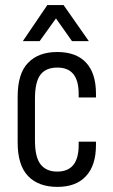

<svg xmlns="http://www.w3.org/2000/svg" viewBox="-20 -731 448 759"><path d="M49.8 -168V-348.6Q49.8 -440.4 90.8 -482.4Q131.8 -525.4 206.1 -525.4Q280.3 -525.4 319.3 -484.4Q359.4 -442.4 359.4 -360.4V-345.7H291V-360.4Q291 -463.9 207 -463.9Q162.1 -463.9 140.6 -436.5Q118.2 -408.2 118.2 -340.8V-175.8Q118.2 -109.4 140.6 -81.1Q163.1 -52.7 206.1 -52.7Q291 -52.7 291 -157.2V-170.9H359.4V-158.2Q359.4 -76.2 319.3 -34.2Q280.3 7.8 207 7.8Q131.8 7.8 90.8 -35.2Q49.8 -78.1 49.8 -168ZM167 -710.9H231.4L331.1 -568.4H264.6L201.2 -658.2L136.7 -568.4H70.3Z"/></svg>

Font: Dinish Condensed
Style: Regular
Weight: 400
Width: 3
Designer: Bert Driehuis
Foundry: Playbeing
Version: Version 3.006; git-39231f3c-release